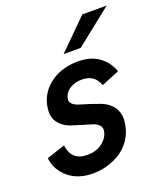

<svg xmlns="http://www.w3.org/2000/svg" viewBox="-134 -778 752 877"><g transform="rotate(-20 242.5 -340.0)"><path d="M227.1 -548.8 369.1 -689.9H487.8L310.1 -548.8ZM168.5 9.8Q94.7 9.8 48.6 -30Q2.4 -69.8 -3.4 -126.5L85.9 -156.2Q95.7 -78.6 172.9 -78.6Q213.4 -78.6 243.2 -99.9Q272.9 -121.1 279.8 -152.3Q284.2 -170.9 273.2 -183.3Q262.2 -195.8 241.7 -202.1Q221.2 -208.5 196 -215.8Q170.9 -223.1 146.5 -231.2Q122.1 -239.3 103.3 -255.6Q84.5 -272 76.7 -295.7Q68.8 -319.3 77.1 -357.9Q87.9 -402.8 118.9 -434.6Q149.9 -466.3 190.2 -480.7Q230.5 -495.1 275.9 -495.1Q336.9 -495.1 377.2 -466.6Q417.5 -438 433.6 -390.1L346.2 -354.5Q327.1 -411.1 265.1 -411.1Q230 -411.1 205.3 -394.8Q180.7 -378.4 175.3 -352.5Q171.4 -336.4 182.9 -325.2Q194.3 -314 215.1 -307.9Q235.8 -301.8 261.2 -293.7Q286.6 -285.6 311 -276.4Q335.4 -267.1 354.2 -249.5Q373 -231.9 380.6 -206.3Q388.2 -180.7 379.4 -140.1Q371.1 -102.5 349.1 -73Q327.1 -43.5 297.6 -25.9Q268.1 -8.3 235.1 0.7Q202.1 9.8 168.5 9.8Z"/></g></svg>

Font: HK Grotesk SemiBold Italic
Style: Regular
Weight: 600
Italic angle: -13°
Designer: Alfredo Marco Pradil and Stefan Peev
Foundry: Hanken Design Co.
Version: Version 1.000;PS 001.000;hotconv 1.0.88;makeotf.lib2.5.64775